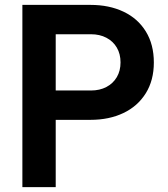

<svg xmlns="http://www.w3.org/2000/svg" viewBox="-20 -765 688 785"><path d="M71.5 -745H350Q426.5 -745 485 -717.2Q543.5 -689.5 576.2 -636.4Q609 -583.2 609 -509.5Q609 -436.5 575.9 -383.5Q542.8 -330.5 484.4 -302.8Q426 -275 350 -275H207.8V0H71.5ZM472.8 -509.8Q472.8 -544.5 457.6 -570.4Q442.5 -596.2 415.1 -610.6Q387.8 -625 351.8 -625H207.8V-395H351.8Q387.8 -395 415.1 -409.4Q442.5 -423.8 457.6 -449.6Q472.8 -475.5 472.8 -509.8Z"/></svg>

Font: Trafiko Sans Variable
Style: Regular
Weight: 400
Designer: Gumpita Rahayu / Trafiko
Foundry: Tokotype / Trafiko
Version: Version 0.001;FEAKit 1.0